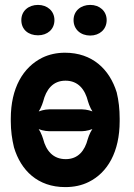

<svg xmlns="http://www.w3.org/2000/svg" viewBox="-20 -753 547 783"><path d="M24 -269V-259C24 -220 29 -185 37 -152C65 -58 134 10 246 10C282 10 314 3 342 -11C419 -49 468 -134 468 -259V-269C468 -308 464 -343 456 -376C427 -470 357 -538 245 -538C211 -538 180 -531 153 -518C74 -479 24 -394 24 -269ZM315 -307H180C164 -307 138 -301 128 -293L130 -289C140 -297 151 -322 156 -339C168 -387 195 -424 247 -424C299 -424 327 -388 339 -339C344 -322 355 -297 365 -289L367 -293C358 -301 331 -307 315 -307ZM180 -218H315C330 -218 356 -224 366 -232L364 -235C354 -227 343 -203 338 -186C326 -139 299 -104 248 -104C196 -104 168 -139 156 -186C151 -203 140 -228 130 -235L128 -232C137 -224 164 -218 180 -218ZM135 -609C173 -609 202 -633 202 -671C202 -708 173 -733 135 -733C97 -733 67 -709 67 -671C67 -632 96 -609 135 -609ZM348 -608C386 -608 415 -633 415 -671C415 -708 386 -733 348 -733C310 -733 280 -709 280 -671C280 -633 309 -608 348 -608Z"/></svg>

Font: Asimov
Style: EdgeExtreme
Weight: 500
Designer: Google
Version: Version 2.000980: 2014